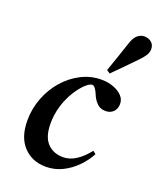

<svg xmlns="http://www.w3.org/2000/svg" viewBox="-145 -864 805 968"><g transform="rotate(20 257.5 -380.0)"><path d="M217 14Q144 14 97.5 -35Q51 -84 51 -174Q51 -238 73.5 -296Q96 -354 135 -398.5Q174 -443 225 -469Q276 -495 333 -495Q368 -495 397.5 -484Q427 -473 445 -454Q463 -435 462 -409Q461 -383 445 -368Q429 -353 405 -353Q378 -353 361.5 -368Q345 -383 334 -405L327 -421Q314 -450 302 -454Q290 -458 267 -439Q241 -416 217.5 -378.5Q194 -341 180 -295Q166 -249 166 -200Q166 -129 198 -95Q230 -61 283 -61Q319 -61 353 -83.5Q387 -106 416 -144L432 -131Q412 -93 379 -59.5Q346 -26 305 -6Q264 14 217 14ZM342 -550Q356 -591 370 -631Q384 -671 397 -711Q408 -746 425 -760Q442 -774 462 -774Q483 -774 499 -761Q515 -748 515 -725Q515 -707 504.5 -690.5Q494 -674 474 -654Q445 -624 417 -595.5Q389 -567 360 -538Z"/></g></svg>

Font: DM Serif Text
Style: Italic
Weight: 400
Italic angle: -12°
Designer: Colophon Foundry, Frank Grießhammer
Foundry: Colophon Foundry
Version: Version 5.100; ttfautohint (v1.8.2)